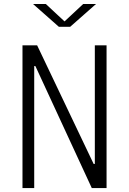

<svg xmlns="http://www.w3.org/2000/svg" viewBox="-20 -962 660 982"><path d="M161 -624H155V0H95V-730H170L459 -123.5H465V-730H525V0H449.5ZM281 -825H339L471 -941.5H405.5L310 -852.5L214.5 -941.5H149Z"/></svg>

Font: Monaspace Neon Var ExtraLight
Style: Regular
Weight: 200
Designer: Riley Cran and the Lettermatic Team
Version: Version 1.200 (Monaspace Neon Var)